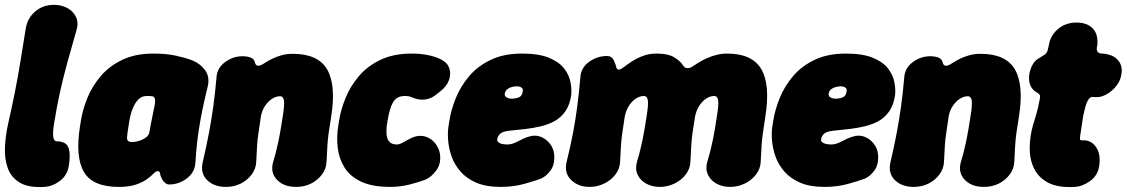

<svg xmlns="http://www.w3.org/2000/svg" viewBox="-20 -746 4647 792"><path d="M163 25Q97 29 61 7Q25 -15 11.5 -54Q-2 -93 0.5 -140.5Q3 -188 13 -233Q30 -308 42 -369Q54 -430 64 -491Q74 -552 86 -627Q93 -671 125 -698.5Q157 -726 203 -726Q234 -726 258.5 -712.5Q283 -699 294 -675Q305 -651 295 -620Q274 -547 257.5 -487Q241 -427 227.5 -366Q214 -305 202 -230Q198 -204 199 -189Q200 -174 204 -168.5Q208 -163 214 -163Q252 -163 262 -138Q272 -113 264 -63Q258 -23 227.5 0Q197 23 163 25Z M470 25Q362 25 326 -37Q290 -99 310 -225L314 -250Q321 -294 340.5 -342Q360 -390 395 -431.5Q430 -473 484 -499Q538 -525 613 -525Q666 -525 705 -516.5Q744 -508 773 -497Q806 -484 826 -456.5Q846 -429 837 -390Q825 -341 816 -298Q807 -255 801 -216.5Q795 -178 791.5 -142.5Q788 -107 786 -74Q783 -34 750 -9.5Q717 15 678 15Q669 15 661 8.5Q653 2 648 -8Q641 -22 640 -31Q639 -40 630 -40Q623 -40 613.5 -30Q604 -20 587 -7.5Q570 5 542 15Q514 25 470 25ZM525 -160Q538 -160 554 -165Q570 -170 582 -179Q594 -188 596 -200Q600 -222 602.5 -235.5Q605 -249 608 -262.5Q611 -276 615 -298Q628 -349 606 -349Q601 -350 595.5 -350Q590 -350 585 -350Q567 -350 554.5 -339Q542 -328 533.5 -311.5Q525 -295 520.5 -278.5Q516 -262 514 -250L510 -225Q505 -196 504 -178Q503 -160 525 -160Z M873 -426Q875 -465 908 -489.5Q941 -514 980 -514Q998 -514 1013 -509Q1028 -504 1032 -487Q1034 -478 1041 -475.5Q1048 -473 1062 -480Q1069 -484 1080 -491Q1091 -498 1107 -505.5Q1123 -513 1143 -518.5Q1163 -524 1188 -524Q1292 -524 1329.5 -459.5Q1367 -395 1346 -264Q1339 -222 1335.5 -196Q1332 -170 1330.5 -145Q1329 -120 1327 -79Q1326 -50 1308 -26Q1290 -2 1262.5 11.5Q1235 25 1202 25Q1150 25 1122 -5Q1094 -35 1107 -79Q1116 -109 1121 -130.5Q1126 -152 1130 -170.5Q1134 -189 1137.5 -211Q1141 -233 1146 -264Q1154 -312 1151.5 -330.5Q1149 -349 1135 -349Q1118 -349 1101.5 -338Q1085 -327 1072.5 -308Q1060 -289 1056 -264Q1050 -222 1046 -196Q1042 -170 1040.5 -145Q1039 -120 1037 -79Q1036 -50 1018 -26Q1000 -2 972.5 11.5Q945 25 912 25Q863 25 834.5 -3Q806 -31 816 -76Q832 -145 842 -198Q852 -251 859.5 -304.5Q867 -358 873 -426Z M1590 25Q1515 25 1469 3Q1423 -19 1400.5 -56Q1378 -93 1373 -137Q1368 -181 1375 -225L1379 -250Q1386 -294 1405.5 -342Q1425 -390 1460 -431.5Q1495 -473 1549 -499Q1603 -525 1678 -525Q1715 -525 1746.5 -518.5Q1778 -512 1801 -500Q1826 -487 1833.5 -464Q1841 -441 1832 -415.5Q1823 -390 1796 -369L1782 -358Q1760 -339 1733.5 -335.5Q1707 -332 1678 -345Q1668 -350 1650 -350Q1633 -350 1621 -343.5Q1609 -337 1601.5 -324.5Q1594 -312 1588.5 -293Q1583 -274 1579 -250L1575 -225Q1574 -214 1574 -201Q1574 -188 1577.5 -176.5Q1581 -165 1590.5 -157.5Q1600 -150 1618 -150Q1629 -150 1650 -162.5Q1671 -175 1687 -181Q1714 -190 1737 -182Q1760 -174 1775.5 -154.5Q1791 -135 1795 -110Q1800 -71 1780 -43.5Q1760 -16 1735 -5Q1712 4 1672 14.5Q1632 25 1590 25Z M2045 25Q1985 25 1944.5 7.5Q1904 -10 1879 -39Q1854 -68 1842.5 -101.5Q1831 -135 1828.5 -167.5Q1826 -200 1830 -225L1834 -250Q1841 -294 1860.5 -342Q1880 -390 1915 -431.5Q1950 -473 2004 -499Q2058 -525 2133 -525Q2203 -525 2245 -507.5Q2287 -490 2307.5 -463Q2328 -436 2333.5 -406Q2339 -376 2336 -352Q2330 -313 2312.5 -287.5Q2295 -262 2269.5 -247.5Q2244 -233 2213 -225.5Q2182 -218 2149 -214Q2116 -210 2083 -207Q2054 -204 2043.5 -194.5Q2033 -185 2031 -171Q2030 -165 2035 -160Q2040 -155 2050 -152.5Q2060 -150 2073 -150Q2093 -150 2116.5 -163Q2140 -176 2160 -182Q2187 -191 2210 -182Q2233 -173 2248.5 -153Q2264 -133 2266 -108Q2269 -68 2251.5 -43.5Q2234 -19 2211 -9Q2190 -1 2144.5 12Q2099 25 2045 25ZM2094 -339Q2120 -341 2127.5 -349Q2135 -357 2136 -368Q2138 -377 2134.5 -381.5Q2131 -386 2125 -388Q2119 -390 2112 -390Q2102 -390 2091 -387Q2080 -384 2072 -377.5Q2064 -371 2062 -359Q2061 -348 2072 -343Q2083 -338 2094 -339Z M2412 25Q2366 25 2336.5 -3Q2307 -31 2317 -77Q2334 -146 2344 -199Q2354 -252 2361 -305.5Q2368 -359 2374 -427Q2376 -466 2409.5 -490.5Q2443 -515 2484 -515Q2498 -515 2505.5 -506.5Q2513 -498 2515 -490Q2519 -482 2521.5 -470.5Q2524 -459 2533 -459Q2540 -459 2553 -469Q2566 -479 2585.5 -492Q2605 -505 2631 -515Q2657 -525 2689 -525Q2737 -525 2763 -508.5Q2789 -492 2799 -474Q2804 -466 2815.5 -465Q2827 -464 2840 -474Q2849 -480 2863.5 -489Q2878 -498 2896 -506Q2914 -514 2935.5 -519.5Q2957 -525 2979 -525Q3083 -525 3120.5 -460.5Q3158 -396 3137 -265Q3131 -223 3127 -197Q3123 -171 3121.5 -146Q3120 -121 3118 -80Q3117 -50 3098.5 -26Q3080 -2 3051.5 11.5Q3023 25 2992 25Q2960 25 2935.5 11.5Q2911 -2 2900 -26Q2889 -50 2898 -80Q2907 -110 2912 -131.5Q2917 -153 2921 -171.5Q2925 -190 2928.5 -212Q2932 -234 2937 -265Q2945 -313 2942.5 -331.5Q2940 -350 2926 -350Q2909 -350 2892.5 -339Q2876 -328 2864 -309Q2852 -290 2847 -265Q2840 -223 2836.5 -197Q2833 -171 2831.5 -146Q2830 -121 2828 -80Q2827 -50 2808.5 -26Q2790 -2 2761.5 11.5Q2733 25 2702 25Q2670 25 2645.5 11.5Q2621 -2 2610 -26Q2599 -50 2608 -80Q2617 -110 2622 -131.5Q2627 -153 2631 -171.5Q2635 -190 2638.5 -212Q2642 -234 2647 -265Q2655 -313 2652.5 -331.5Q2650 -350 2636 -350Q2619 -350 2602.5 -339Q2586 -328 2574 -309Q2562 -290 2557 -265Q2551 -223 2547 -197Q2543 -171 2541.5 -146Q2540 -121 2538 -80Q2537 -50 2518.5 -26Q2500 -2 2471.5 11.5Q2443 25 2412 25Z M3381 25Q3321 25 3280.5 7.5Q3240 -10 3215 -39Q3190 -68 3178.5 -101.5Q3167 -135 3164.5 -167.5Q3162 -200 3166 -225L3170 -250Q3177 -294 3196.5 -342Q3216 -390 3251 -431.5Q3286 -473 3340 -499Q3394 -525 3469 -525Q3539 -525 3581 -507.5Q3623 -490 3643.5 -463Q3664 -436 3669.5 -406Q3675 -376 3672 -352Q3666 -313 3648.5 -287.5Q3631 -262 3605.5 -247.5Q3580 -233 3549 -225.5Q3518 -218 3485 -214Q3452 -210 3419 -207Q3390 -204 3379.5 -194.5Q3369 -185 3367 -171Q3366 -165 3371 -160Q3376 -155 3386 -152.5Q3396 -150 3409 -150Q3429 -150 3452.5 -163Q3476 -176 3496 -182Q3523 -191 3546 -182Q3569 -173 3584.5 -153Q3600 -133 3602 -108Q3605 -68 3587.5 -43.5Q3570 -19 3547 -9Q3526 -1 3480.5 12Q3435 25 3381 25ZM3430 -339Q3456 -341 3463.5 -349Q3471 -357 3472 -368Q3474 -377 3470.5 -381.5Q3467 -386 3461 -388Q3455 -390 3448 -390Q3438 -390 3427 -387Q3416 -384 3408 -377.5Q3400 -371 3398 -359Q3397 -348 3408 -343Q3419 -338 3430 -339Z M3710 -426Q3712 -465 3745 -489.5Q3778 -514 3817 -514Q3835 -514 3850 -509Q3865 -504 3869 -487Q3871 -478 3878 -475.5Q3885 -473 3899 -480Q3906 -484 3917 -491Q3928 -498 3944 -505.5Q3960 -513 3980 -518.5Q4000 -524 4025 -524Q4129 -524 4166.5 -459.5Q4204 -395 4183 -264Q4176 -222 4172.5 -196Q4169 -170 4167.5 -145Q4166 -120 4164 -79Q4163 -50 4145 -26Q4127 -2 4099.5 11.5Q4072 25 4039 25Q3987 25 3959 -5Q3931 -35 3944 -79Q3953 -109 3958 -130.5Q3963 -152 3967 -170.5Q3971 -189 3974.5 -211Q3978 -233 3983 -264Q3991 -312 3988.5 -330.5Q3986 -349 3972 -349Q3955 -349 3938.5 -338Q3922 -327 3909.5 -308Q3897 -289 3893 -264Q3887 -222 3883 -196Q3879 -170 3877.5 -145Q3876 -120 3874 -79Q3873 -50 3855 -26Q3837 -2 3809.5 11.5Q3782 25 3749 25Q3700 25 3671.5 -3Q3643 -31 3653 -76Q3669 -145 3679 -198Q3689 -251 3696.5 -304.5Q3704 -358 3710 -426Z M4414 25Q4345 29 4304.5 8Q4264 -13 4245.5 -51Q4227 -89 4227.5 -137Q4228 -185 4242 -233Q4249 -256 4253.5 -270.5Q4258 -285 4261.5 -300Q4265 -315 4269 -337Q4272 -351 4268 -356Q4264 -361 4257 -364.5Q4250 -368 4241 -377Q4231 -388 4227 -404Q4223 -420 4226 -441Q4230 -461 4238.5 -477.5Q4247 -494 4261 -503Q4278 -513 4289 -520.5Q4300 -528 4303 -544Q4304 -551 4307 -562Q4310 -573 4311 -579Q4324 -613 4353 -633Q4382 -653 4421 -653Q4460 -653 4483 -633Q4506 -613 4507 -577Q4507 -572 4507 -566Q4507 -560 4505 -554Q4500 -525 4526 -525Q4534 -525 4541.5 -523.5Q4549 -522 4556 -520Q4582 -513 4596.5 -491.5Q4611 -470 4606 -441Q4602 -410 4579 -384.5Q4556 -359 4527 -349Q4518 -346 4508 -345.5Q4498 -345 4490 -346Q4478 -348 4469.5 -335Q4461 -322 4455 -297Q4451 -282 4448.5 -269.5Q4446 -257 4442 -227Q4437 -197 4435.5 -184Q4434 -171 4436 -169Q4438 -167 4444 -167Q4480 -170 4501 -139.5Q4522 -109 4514 -60Q4508 -22 4477 0.5Q4446 23 4414 25Z"/></svg>

Font: Winky Sans Black
Style: Italic
Weight: 900
Italic angle: -8.97852°
Designer: Simon Atzbach
Foundry: typofactur
Version: Version 1.205